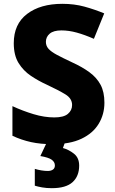

<svg xmlns="http://www.w3.org/2000/svg" viewBox="-20 -837 603 1004"><path d="M526 -300Q526 -239 496 -189.5Q466 -140 406 -111.5Q346 -83 255 -83Q192 -83 142 -94Q92 -105 45 -127V-282Q99 -257 155.5 -240Q212 -223 264 -223Q313 -223 335 -241.5Q357 -260 357 -288Q357 -322 322 -343.5Q287 -365 223 -395Q181 -414 141.5 -440.5Q102 -467 77 -507.5Q52 -548 52 -611Q52 -711 121.5 -764Q191 -817 306 -817Q368 -817 421 -802.5Q474 -788 525 -767L471 -634Q423 -655 381.5 -666.5Q340 -678 301 -678Q260 -678 240 -661Q220 -644 220 -618Q220 -597 234 -581.5Q248 -566 278 -550Q308 -534 357 -511Q410 -487 448 -459Q486 -431 506 -393.5Q526 -356 526 -300ZM394 29Q394 84 359.5 115.5Q325 147 251 147Q223 147 200.5 143Q178 139 162 134V46Q178 51 196 54Q214 57 230 57Q246 57 256.5 50Q267 43 267 28Q267 10 250 -2Q233 -14 191 -21L225 -93H320L309 -63Q339 -55 366.5 -33.5Q394 -12 394 29Z"/></svg>

Font: Noto Sans Kannada UI ExtraBold
Style: Regular
Weight: 800
Designer: Jelle Bosma - Monotype Design Team
Foundry: Monotype Imaging Inc.
Version: Version 2.005; ttfautohint (v1.8.4.7-5d5b)